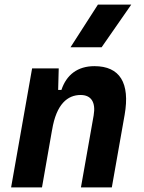

<svg xmlns="http://www.w3.org/2000/svg" viewBox="-20 -815 626 835"><path d="M28.3 0H162.6L206.5 -250.5V-249.5C225.1 -363.8 274.9 -401.9 330.6 -401.9C376 -401.9 397.5 -371.1 387.2 -312.5L332 0H466.3L522 -315.4C546.4 -454.6 501 -527.3 390.6 -527.3C317.4 -527.3 269 -489.7 247.1 -423.8H232.9L235.4 -517.6H119.6ZM286.6 -609.4H421.9L550.8 -794.9H405.8Z"/></svg>

Font: Cascadia Mono NF
Style: Bold Italic
Weight: 700
Italic angle: -10°
Monospace: yes
Designer: Aaron Bell
Foundry: Saja Typeworks
Version: Version 2404.023